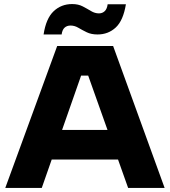

<svg xmlns="http://www.w3.org/2000/svg" viewBox="-20 -927 837 947"><path d="M195 -757Q207 -836 244.5 -871.5Q282 -907 336 -907Q366 -907 388 -895.5Q410 -884 429 -872.5Q448 -861 468 -861Q485 -861 496.5 -872Q508 -883 511 -906H601Q588 -826 551 -791.5Q514 -757 461 -757Q430 -757 407.5 -768Q385 -779 366.5 -790Q348 -801 328 -801Q310 -801 298.5 -790.5Q287 -780 284 -757ZM415 -554H380L186 0H6L262 -700H538L792 0H612ZM193 -286H601V-140H193Z"/></svg>

Font: Albert Sans Black
Style: Regular
Weight: 900
Designer: Andreas Rasmussen
Foundry: a.Foundry
Version: Version 1.025